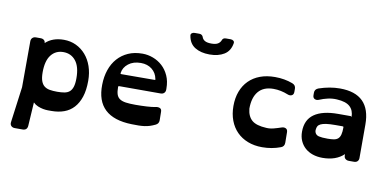

<svg xmlns="http://www.w3.org/2000/svg" viewBox="-88 -1067 3103 1544"><g transform="rotate(10 1463.5 -294.5)"><path d="M215 -507Q271 -560 364 -560Q418 -560 463.5 -538.5Q509 -517 542.5 -478.5Q576 -440 594.5 -386.5Q613 -333 613 -269Q613 -192 595 -137.5Q577 -83 544.5 -47.5Q512 -12 466 4.5Q420 21 364 21Q353 21 335 21Q317 21 295 17Q274 13 252 4Q230 -5 213 -22L201 171Q198 208 161 208H97Q79 208 68 197Q57 186 59 167L98 -126L99 -501Q99 -519 110 -529.5Q121 -540 139 -540H177Q194 -540 204.5 -531Q215 -522 215 -507ZM377 -462Q314 -462 277 -414.5Q240 -367 240 -273Q240 -229 249.5 -202.5Q259 -176 277 -162Q295 -148 321.5 -143.5Q348 -139 382 -139Q415 -139 440.5 -143.5Q466 -148 482.5 -162Q499 -176 507.5 -202.5Q516 -229 516 -273Q516 -367 478 -414.5Q440 -462 377 -462Z M867 -270Q862 -270 860 -268.5Q858 -267 858 -261Q858 -224 865.5 -201.5Q873 -179 891.5 -166.5Q910 -154 941 -149.5Q972 -145 1020 -145Q1065 -145 1111 -147.5Q1157 -150 1186 -156Q1202 -160 1217.5 -154Q1233 -148 1233 -125L1234 -56Q1234 -28 1208 -16Q1185 -5 1164.5 1.5Q1144 8 1122 11Q1100 14 1074.5 14.5Q1049 15 1017 14Q724 7 729 -258Q730 -324 749 -379.5Q768 -435 803.5 -475Q839 -515 889.5 -537.5Q940 -560 1006 -560Q1050 -560 1092.5 -544Q1135 -528 1168.5 -497.5Q1202 -467 1222.5 -421.5Q1243 -376 1243 -317V-308Q1243 -291 1232.5 -280.5Q1222 -270 1204 -270ZM1006 -484Q944 -484 904.5 -453Q865 -422 859 -377Q858 -371 860 -369.5Q862 -368 867 -368L1136 -369Q1141 -369 1142.5 -370Q1144 -371 1142 -378Q1133 -426 1096.5 -455Q1060 -484 1006 -484Z M1536 -647Q1464 -647 1416.5 -676.5Q1369 -706 1359 -770Q1357 -782 1366 -789.5Q1375 -797 1389 -797H1427Q1440 -797 1447.5 -791Q1455 -785 1458 -777Q1464 -757 1482.5 -746.5Q1501 -736 1536 -736Q1570 -736 1588 -746.5Q1606 -757 1614 -777Q1620 -797 1645 -797H1683Q1697 -797 1706 -789.5Q1715 -782 1713 -770Q1703 -706 1655.5 -676.5Q1608 -647 1536 -647Z M2211 -440Q2152 -464 2092 -464Q2011 -464 1969.5 -414.5Q1928 -365 1928 -274Q1934 -212 1970 -180.5Q2006 -149 2089 -145Q2118 -143 2148.5 -151Q2179 -159 2211 -170Q2230 -176 2244.5 -168.5Q2259 -161 2259 -139L2260 -54Q2260 -23 2233 -13Q2162 14 2082 14Q2017 14 1964.5 -6.5Q1912 -27 1875 -64.5Q1838 -102 1818 -155Q1798 -208 1798 -273Q1798 -339 1818 -392Q1838 -445 1875.5 -482.5Q1913 -520 1966.5 -540Q2020 -560 2088 -560Q2166 -560 2232 -535Q2261 -524 2261 -495V-469Q2261 -447 2245.5 -439.5Q2230 -432 2211 -440Z M2789 1Q2772 1 2760.5 -8.5Q2749 -18 2749 -36V-47Q2685 14 2575 14Q2531 14 2494.5 1.5Q2458 -11 2432 -34.5Q2406 -58 2391.5 -91Q2377 -124 2377 -165Q2377 -262 2444 -309Q2511 -356 2638 -356H2740Q2745 -356 2747 -352Q2749 -348 2749 -350Q2749 -404 2716 -434.5Q2683 -465 2608 -469Q2571 -471 2535.5 -463Q2500 -455 2467 -441Q2448 -433 2432.5 -440.5Q2417 -448 2417 -470V-490Q2417 -519 2447 -530Q2535 -560 2618 -560Q2869 -560 2869 -310V-36Q2869 -20 2859 -9.5Q2849 1 2830 1ZM2633 -264Q2587 -264 2558.5 -260Q2530 -256 2513.5 -248Q2497 -240 2490.5 -228Q2484 -216 2483 -200Q2482 -194 2482.5 -189.5Q2483 -185 2485 -179Q2493 -157 2517 -151Q2541 -145 2589 -145Q2619 -145 2640 -148.5Q2661 -152 2674 -163.5Q2687 -175 2693 -197Q2699 -219 2699 -257Q2699 -261 2697.5 -262.5Q2696 -264 2690 -264Z"/></g></svg>

Font: OpenDyslexic3
Style: Bold
Weight: 700
Designer: Abelardo Gonzalez
Version: Version 1.000;PS 001.001;hotconv 1.0.56